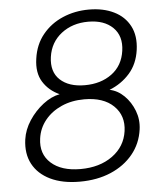

<svg xmlns="http://www.w3.org/2000/svg" viewBox="-53 -779 708 837"><g transform="rotate(-5 301.0 -361.0)"><path d="M262.5 11Q187 11 134.2 -14.5Q81.5 -40 57.2 -85.8Q33 -131.5 41.5 -193Q47.5 -235.5 73.2 -274.8Q99 -314 135 -341.8Q171 -369.5 208 -376.5Q161.5 -397.5 136.2 -438Q111 -478.5 120 -539.5Q128.5 -601 163.8 -644.2Q199 -687.5 252 -710.2Q305 -733 367 -733Q429.5 -733 476 -710.2Q522.5 -687.5 545.2 -644.2Q568 -601 559.5 -539.5Q551 -478.5 515.2 -438Q479.5 -397.5 426.5 -376.5Q461.5 -369.5 489.8 -341.8Q518 -314 533 -274.8Q548 -235.5 542 -193Q533.5 -131.5 496 -85.8Q458.5 -40 398.8 -14.5Q339 11 262.5 11ZM321 -406Q391.5 -406 439.5 -441.5Q487.5 -477 496.5 -541.5Q505.5 -605.5 467.2 -643Q429 -680.5 359.5 -680.5Q290 -680.5 241.5 -642.8Q193 -605 184 -541.5Q175 -477 213.2 -441.5Q251.5 -406 321 -406ZM270.5 -43.5Q354.5 -43.5 410.5 -84Q466.5 -124.5 476 -191.5Q485.5 -258.5 441 -301.8Q396.5 -345 312.5 -345Q257 -345 212.8 -325.2Q168.5 -305.5 140.5 -270.8Q112.5 -236 106.5 -191.5Q97 -124.5 142 -84Q187 -43.5 270.5 -43.5Z"/></g></svg>

Font: Public Sans ExtraLight
Style: Italic
Weight: 200
Italic angle: -8°
Designer: The Public Sans project authors (U.S. Web Design System). Libre Franklin designed by Pablo Impallari and Rodrigo Fuenzal
Version: Version 1.007; ttfautohint (v1.8.1) -l 8 -r 50 -G 200 -x 14 